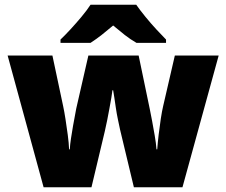

<svg xmlns="http://www.w3.org/2000/svg" viewBox="-20 -786 950 806"><path d="M484 -242Q480 -261 475 -284.5Q470 -308 466.5 -332Q463 -356 460 -376Q457 -396 455 -407H452Q451 -396 447.5 -376Q444 -356 439.5 -331.5Q435 -307 430 -281.5Q425 -256 420 -235L364 0H163L12 -553H200L245 -341Q250 -318 255 -285.5Q260 -253 264.5 -219.5Q269 -186 270 -159H273Q274 -179 278 -205Q282 -231 286.5 -257Q291 -283 295 -303Q299 -323 300 -330L351 -553H562L609 -327Q613 -308 618.5 -278.5Q624 -249 629.5 -217Q635 -185 637 -159H640Q642 -186 646 -220.5Q650 -255 655 -287.5Q660 -320 665 -341L714 -553H898L746 0H542ZM552 -766Q568 -743 590.5 -715.5Q613 -688 636.5 -662.5Q660 -637 677 -620V-606H553Q527 -621 504 -639Q481 -657 455 -679Q429 -657 407.5 -640Q386 -623 360 -606H234V-620Q253 -638 276.5 -663.5Q300 -689 322.5 -716Q345 -743 360 -766Z"/></svg>

Font: Noto Sans Thai Black
Style: Regular
Weight: 900
Version: Version 2.001